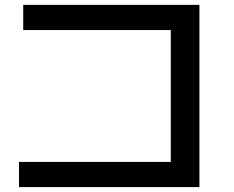

<svg xmlns="http://www.w3.org/2000/svg" viewBox="-20 -762 950 779"><path d="M74.2 -742.2H789.1V-2.9H57.1V-105H672.9V-640.1H74.2Z"/></svg>

Font: FORM UDPGothic
Style: Bold
Weight: 700
Foundry: Pronama LLC
Version: Version 1.051